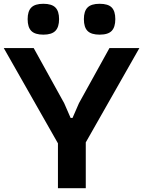

<svg xmlns="http://www.w3.org/2000/svg" viewBox="-22 -994 756 1014"><path d="M284 -237 -2 -740H156L317 -449L351 -371H361L395 -449L556 -740H714L431 -242V0H284ZM207 -811Q163 -811 143.5 -830.5Q124 -850 124 -893Q124 -935 143.5 -954.5Q163 -974 207 -974Q251 -974 270.5 -954.5Q290 -935 290 -893Q290 -851 270.5 -831Q251 -811 207 -811ZM504 -811Q460 -811 440.5 -830.5Q421 -850 421 -893Q421 -935 440.5 -954.5Q460 -974 504 -974Q549 -974 568 -954.5Q587 -935 587 -893Q587 -851 568 -831Q549 -811 504 -811Z"/></svg>

Font: Encode Sans Wide
Style: SemiBold
Weight: 600
Designer: Pablo Impallari, Andres Torresi
Foundry: Pablo Impallari, Andres Torresi
Version: Version 1.000; ttfautohint (v1.00) -l 8 -r 50 -G 200 -x 14 -